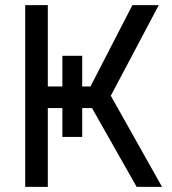

<svg xmlns="http://www.w3.org/2000/svg" viewBox="-20 -727 668 747"><path d="M299.8 -509.8V-194.3H222.7V-509.8ZM78.1 -707H166V-390.6H332L495.1 -707H597.7L411.1 -354.5L610.4 0H511.7L337.9 -306.6H166V0H78.1Z"/></svg>

Font: WEMIX Pretendard Variable
Style: Regular
Weight: 400
Designer: Base glyphs from Inter by Rasmus Andersson; Hangeul glyphs from Noto Sans CJK(Source Han Sans) by Jang Soo-young and Kan
Foundry: Kil Hyung-jin
Version: Version 1.000;Glyphs 3.2 (3208)